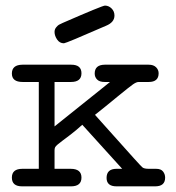

<svg xmlns="http://www.w3.org/2000/svg" viewBox="-20 -659 623 679"><path d="M59.1 -62H117.2V-369.1H60.1Q22 -369.1 22 -398.9Q22 -429.7 59.1 -430.2H231.9Q268.1 -430.2 268.1 -399.9Q268.1 -369.1 231 -369.1H172.9V-211.9L369.1 -369.1H350.1Q332 -369.1 323.5 -377.7Q314.9 -386.2 314.9 -398.9Q314.9 -429.7 350.1 -430.2H505.9Q522.9 -430.2 532 -421.1Q541 -412.1 541 -399.9Q541 -369.1 505.9 -369.1H470.2Q462.4 -369.1 450.2 -360.6Q438 -352.1 395 -316.9Q350.1 -279.8 315.9 -252.9Q335 -231.9 379.9 -181.4Q424.8 -130.9 452.9 -99.9Q481 -68.8 483.9 -66.9Q489.7 -62 506.8 -62H532.2Q549.3 -62 556.6 -52.5Q564 -43 564 -30.8Q564 0 528.8 0H392.1Q356.9 0 356.9 -29.8Q356.9 -62 392.1 -62H412.1L271 -217.8Q250 -198.7 230 -183.3Q210 -168 200.9 -161.4Q191.9 -154.8 184.3 -148.4Q176.8 -142.1 174.8 -137.9Q172.9 -133.8 172.9 -127V-62H230Q268.1 -62 268.1 -31Q268.1 0 231 0H58.1Q22 0 22 -31Q22 -62 59.1 -62ZM172.9 -545.9Q172.9 -555.7 179 -562.7Q185.1 -569.8 188.5 -571.5Q191.9 -573.2 202.1 -578.1Q342.3 -639.2 351.1 -639.2Q364.3 -639.2 374.5 -629.2Q384.8 -619.1 384.8 -604Q384.8 -580.1 355 -567.9Q212.9 -505.9 206.1 -505.9Q190.9 -505.9 181.9 -519.3Q172.9 -532.7 172.9 -545.9Z"/></svg>

Font: CMU Typewriter Text Variable Width
Style: Medium
Weight: 500
Version: Version 0.7.0